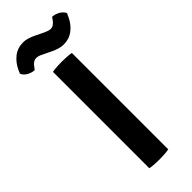

<svg xmlns="http://www.w3.org/2000/svg" viewBox="-328 -926 962 962"><g transform="rotate(-45 153.0 -445.0)"><path d="M86 -683Q101.5 -686 120.5 -687Q139.5 -688 152.5 -688Q167 -688 185.5 -687Q204 -686 220 -683V0Q204 3 185.5 4Q167 5 152.5 5Q139.5 5 120.5 4Q101.5 3 86 0ZM107.5 -782.5Q100 -786.5 92 -789Q84 -791.5 75.5 -791.5Q54.5 -791.5 37.5 -767L28 -754Q9 -754 -10.8 -765Q-30.5 -776 -37.5 -793.5L-30 -811Q-13 -848 16 -870.8Q45 -893.5 84.5 -893.5Q101.5 -893.5 117.8 -888.2Q134 -883 147.5 -876.5L197 -852.5Q205 -849 213.8 -846Q222.5 -843 230.5 -843Q251.5 -843 268.5 -867.5L278 -881Q297.5 -880.5 317 -869.5Q336.5 -858.5 344 -841.5L336 -824Q319 -786.5 289.8 -764Q260.5 -741.5 222 -741.5Q204.5 -741.5 187.8 -746.8Q171 -752 158.5 -758Z"/></g></svg>

Font: Signika SC SemiBold
Style: Regular
Weight: 600
Designer: Anna Giedryś
Foundry: Anna Giedryś
Version: Version 2.000; ttfautohint (v1.8.3) -l 8 -r 50 -G 200 -x 9 -